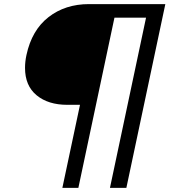

<svg xmlns="http://www.w3.org/2000/svg" viewBox="-20 -782 826 936"><path d="M370 -271H308Q215 -271 158.5 -317.5Q102 -364 102 -451Q102 -482 109 -514Q135 -635 216.5 -698.5Q298 -762 414 -762H786L596 134H516L692 -696H538L362 134H284Z"/></svg>

Font: Prompt Light
Style: Italic
Weight: 300
Italic angle: -12°
Designer: Katatrad Team
Foundry: CadsonDemak
Version: Version 1.000